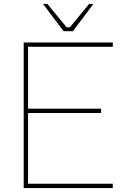

<svg xmlns="http://www.w3.org/2000/svg" viewBox="-20 -952 646 972"><path d="M302 -794 198 -932H220L317 -814H334L431 -932H453L349 -794ZM100 0V-737H551V-715H122V-402H492V-380H122V-22H551V0Z"/></svg>

Font: Tomorrow Thin
Style: Regular
Weight: 250
Designer: Tony de Marco, Monica Rizzolli
Foundry: Just in Type
Version: Version 2.002